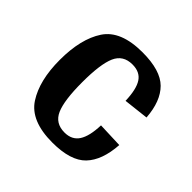

<svg xmlns="http://www.w3.org/2000/svg" viewBox="-135 -619 758 758"><g transform="rotate(45 244.0 -240.0)"><path d="M258 -50Q299 -50 318.5 -80Q338 -110 340 -172L446 -168Q440 -78 397 -33Q354 12 252 12Q131 12 86.5 -56.5Q42 -125 42 -240Q42 -357 86.5 -424.5Q131 -492 252 -492Q353 -492 396 -449Q439 -406 445 -321L340 -309Q338 -372 319 -401Q300 -430 258 -430Q206 -430 186.5 -385.5Q167 -341 167 -240Q167 -139 186.5 -94.5Q206 -50 258 -50Z"/></g></svg>

Font: Arya
Style: Bold
Weight: 700
Designer: Eduardo Rodriguez Tunni, Modular Infotech
Foundry: Eduardo Rodriguez Tunni, Modular Infotech
Version: Version 1.002